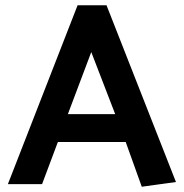

<svg xmlns="http://www.w3.org/2000/svg" viewBox="-20 -700 699 730"><path d="M418 -266H238L327 -502ZM275 -680 10 0H140L200 -160H458L519 10L649 -8L385 -680Z"/></svg>

Font: Catamaran
Style: Bold
Weight: 700
Designer: Pria Ravichandran
Version: Version 2.000